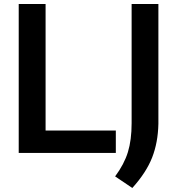

<svg xmlns="http://www.w3.org/2000/svg" viewBox="-20 -760 880 954"><path d="M73 0V-740H206.5V-111.5H555.5V0ZM552 116.5Q597 56 615.5 -4.2Q634 -64.5 634 -148V-740H767V-144.5Q765 -51.5 735.8 23Q706.5 97.5 637.5 174Z"/></svg>

Font: Encode Sans SemiBold
Style: Regular
Weight: 600
Designer: Multiple Designers
Foundry: Impallari Type
Version: Version 2.000